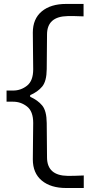

<svg xmlns="http://www.w3.org/2000/svg" viewBox="-20 -817 486 957"><path d="M309.6 120.1Q232.9 120.1 188.2 83Q143.6 45.9 143.6 -22.9Q143.6 -68.4 144.5 -113.3Q145.5 -158.2 145.5 -204.1Q145.5 -262.2 114.7 -286.1Q84 -310.1 45.4 -310.1H12.7V-365.7H45.4Q84 -365.7 114.7 -389.9Q145.5 -414.1 145.5 -471.7Q145.5 -517.6 144.5 -563.2Q143.6 -608.9 143.6 -654.3Q143.6 -723.1 188.2 -760.3Q232.9 -797.4 309.6 -797.4H396.5V-735.4Q372.1 -736.8 351.8 -736.8Q331.5 -736.8 317.4 -736.8Q214.8 -734.9 214.4 -645.5L212.9 -472.7Q212.4 -412.1 190.2 -385.5Q168 -358.9 130.4 -342.8V-334.5Q168 -317.9 190.2 -291.3Q212.4 -264.6 212.9 -203.6L214.4 -31.2Q215.3 58.1 317.4 59.6Q331.1 59.6 350.8 59.3Q370.6 59.1 397.5 57.6V120.1Z"/></svg>

Font: Pinar Regular
Style: Regular
Weight: 400
Designer: Amin Abedi
Version: Version 3.000